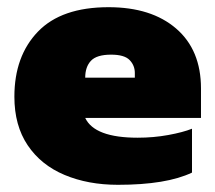

<svg xmlns="http://www.w3.org/2000/svg" viewBox="-20 -504 599 534"><path d="M308 10Q225 10 159.5 -17.5Q94 -45 57 -100Q20 -155 20 -235Q20 -348 85.5 -416Q151 -484 282 -484Q401 -484 470 -424.5Q539 -365 539 -258V-176H217Q243 -121 363 -121Q407 -121 448 -128.5Q489 -136 514 -146V-24Q443 10 308 10ZM217 -288H355V-301Q355 -322 340.5 -337Q326 -352 289 -352Q249 -352 233 -335Q217 -318 217 -288Z"/></svg>

Font: Kanit ExtraBold
Style: Regular
Weight: 800
Designer: Katatrad Team
Foundry: CadsonDemak
Version: Version 2.000; ttfautohint (v1.8.3)